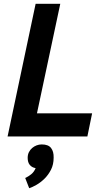

<svg xmlns="http://www.w3.org/2000/svg" viewBox="-20 -720 535 1013"><path d="M441 0H150H20L168 -700H298L175 -122H466ZM126 113Q126 96 132.5 83Q139 70 149.5 61Q160 52 173 47Q186 42 200 42Q235 42 249.5 61Q264 80 263 112Q263 148 249 175.5Q235 203 214.5 223Q194 243 172 255.5Q150 268 134 273L113 219Q129 212 144.5 199.5Q160 187 168 167Q149 164 137.5 150.5Q126 137 126 113Z"/></svg>

Font: PT Sans
Style: Bold Italic
Weight: 700
Italic angle: -12°
Designer: A.Korolkova, O.Umpeleva, V.Yefimov
Foundry: ParaType Ltd
Version: Version 2.003W OFL